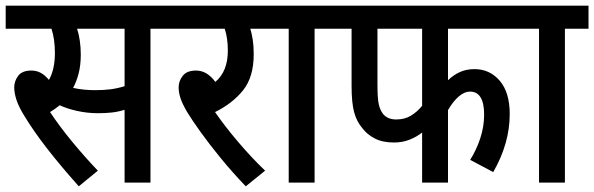

<svg xmlns="http://www.w3.org/2000/svg" viewBox="-20 -642 2089 675"><path d="M509 -541V0H418V-256Q396 -249 373.5 -246.5Q351 -244 325 -244Q287 -244 251 -252Q215 -260 190 -272Q174 -259 156 -248Q189 -198 234 -143.5Q279 -89 324 -42L257 13Q191 -61 143.5 -122.5Q96 -184 66 -234Q46 -266 38 -290.5Q30 -315 30 -335Q30 -357 44 -375.5Q58 -394 90 -394Q109 -394 124 -385.5Q139 -377 152 -361Q173 -398 173 -456Q173 -504 161 -541H0V-622H591V-541ZM314 -325Q344 -325 368 -328Q392 -331 418 -339V-541H251Q257 -523 260.5 -499.5Q264 -476 264 -450Q264 -413 256.5 -384Q249 -355 237 -333Q255 -329 274.5 -327Q294 -325 314 -325Z M912 -42 844 13Q797 -36 756.5 -85.5Q716 -135 685.5 -177.5Q655 -220 638 -248Q621 -277 614.5 -297Q608 -317 608 -335Q608 -357 622.5 -375.5Q637 -394 669 -394Q708 -394 737 -354Q781 -391 781 -464Q781 -508 770 -541H578V-622H939V-541H860Q865 -525 868.5 -502.5Q872 -480 872 -452Q872 -371 834.5 -324.5Q797 -278 736 -248Q769 -200 816 -144.5Q863 -89 912 -42Z M1086 -541V0H995V-541H926V-622H1169V-541Z M1555 -541V-360Q1575 -379 1597.5 -389Q1620 -399 1648 -399Q1702 -399 1737 -358Q1772 -317 1772 -241Q1772 -138 1714 -37L1633 -80Q1655 -115 1668.5 -156Q1682 -197 1682 -239Q1682 -320 1632 -320Q1613 -320 1593 -303Q1573 -286 1555 -255V0H1464V-176Q1445 -161 1420 -151Q1395 -141 1365 -141Q1325 -141 1298 -155Q1271 -169 1255 -190Q1234 -214 1225 -247.5Q1216 -281 1216 -340V-541H1156V-622H1819V-541ZM1307 -541V-345Q1307 -297 1311.5 -276Q1316 -255 1327 -241Q1343 -222 1373 -222Q1403 -222 1425 -235.5Q1447 -249 1464 -270V-541Z M1966 -541V0H1875V-541H1806V-622H2049V-541Z"/></svg>

Font: Noto Sans Devanagari UI Condensed Medium
Style: Regular
Weight: 500
Width: 3
Designer: Jelle Bosma - Monotype Design Team
Foundry: Monotype Imaging Inc.
Version: Version 2.003